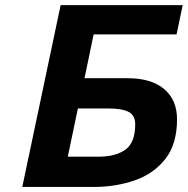

<svg xmlns="http://www.w3.org/2000/svg" viewBox="-20 -742 745 762"><path d="M249 -120.1H370.1Q438.5 -120.1 477.5 -147.9Q516.6 -175.8 516.6 -249Q516.6 -283.2 491.2 -297.4Q465.8 -311.5 410.2 -311.5H289.1ZM315.4 -431.6H486.3Q580.1 -431.6 631.3 -388.7Q682.6 -345.7 682.6 -268.6Q682.6 -170.9 636.7 -111.8Q590.8 -52.7 515.1 -26.4Q439.5 0 350.6 0H68.4L220.7 -721.7H705.1L680.7 -605.5H351.6Z"/></svg>

Font: FreeUniversal
Style: BoldItalic
Weight: 700
Italic angle: -11°
Version: Version 1.001 March 22, 2017